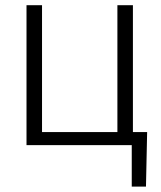

<svg xmlns="http://www.w3.org/2000/svg" viewBox="-20 -548 609 725"><path d="M80.1 -528.3H138.7V-49.3H423.3V-528.3H481.9V-49.3H535.6L531.2 156.7H477.5V0H80.1Z"/></svg>

Font: SteelSelectRoboto
Style: Regular
Weight: 300
Designer: Google
Version: Version 2.137; 2017